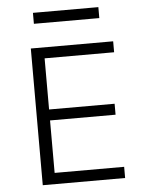

<svg xmlns="http://www.w3.org/2000/svg" viewBox="-54 -820 659 864"><g transform="rotate(-5 275.0 -388.0)"><path d="M476 0H104V-617.5H476V-568H162V-337H458V-287.5H162V-50.5H476ZM423 -727H127.5V-776.5H423Z"/></g></svg>

Font: Betina Sans Light
Style: Regular
Weight: 300
Designer: Jonathan Pinhorn (font) & Cristiano Sobral (main changes)
Version: Version 2.001;October 6, 2020;FontCreator 13.0.0.2681 64-bit